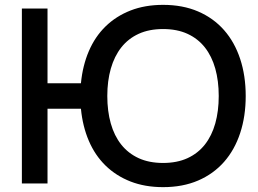

<svg xmlns="http://www.w3.org/2000/svg" viewBox="-20 -755 1062 790"><path d="M70 0V-720H175.5V-412.5H313Q320 -485 345.5 -544.5Q371 -604 414.2 -646.2Q457.5 -688.5 517 -711.8Q576.5 -735 651 -735Q732 -735 795.2 -707.8Q858.5 -680.5 902 -631Q945.5 -581.5 968.2 -512.5Q991 -443.5 991 -360Q991 -276.5 968.2 -207.5Q945.5 -138.5 902 -89Q858.5 -39.5 795.2 -12.2Q732 15 651 15Q576.5 15 517 -8.2Q457.5 -31.5 414.2 -73.8Q371 -116 345.5 -175.5Q320 -235 313 -307.5H175.5V0ZM651 -84.5Q708.5 -84.5 751.5 -104.2Q794.5 -124 823 -160.2Q851.5 -196.5 865.8 -247.2Q880 -298 880 -360Q880 -422 865.8 -472.8Q851.5 -523.5 823 -559.8Q794.5 -596 751.5 -615.8Q708.5 -635.5 651 -635.5Q593.5 -635.5 550.5 -615.8Q507.5 -596 479 -559.8Q450.5 -523.5 436 -472.8Q421.5 -422 421.5 -360Q421.5 -298 435.8 -247.2Q450 -196.5 478.8 -160.2Q507.5 -124 550.5 -104.2Q593.5 -84.5 651 -84.5Z"/></svg>

Font: Vela Sans SemBd
Style: Regular
Weight: 600
Designer: Principal design: Mikhail Sharanda - project Manrope.
Design modification: Ravid Balaliev
Foundry: Mikhail Sharanda
Version: Version 1.001